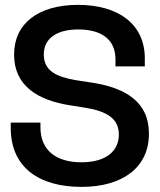

<svg xmlns="http://www.w3.org/2000/svg" viewBox="-20 -734 640 769"><path d="M306.5 14.5C475.5 14.5 576.5 -67 576.5 -198V-199.5C576.5 -327.5 480 -383.5 345 -403.5L283 -413C204.5 -426.5 155.5 -451 155.5 -515.5V-516.5C155.5 -580.5 208 -616 293 -616C381 -616 442.5 -580.5 442.5 -496V-468H560V-500C560 -639.5 451.5 -714.5 292.5 -714.5C133 -714.5 36.5 -639.5 36.5 -516V-514.5C36.5 -391.5 130 -332 262 -312L324.5 -302C405.5 -288.5 456 -260 456 -196V-195C456 -129.5 405.5 -84 306 -84C207.5 -84 142 -130 142 -223.5V-243H23V-222C23 -64 135.5 14.5 306.5 14.5Z"/></svg>

Font: MCL Standard Medium
Style: Regular
Weight: 500
Designer: Květoslav Bartoš
Foundry: Florian Karsten
Version: Version 1.001;Glyphs 3.2.3 (3260)